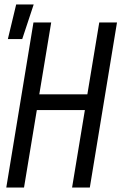

<svg xmlns="http://www.w3.org/2000/svg" viewBox="-20 -835 541 855"><path d="M8 0 129 -735H208L155 -415H369L422 -735H501L380 0H301L358 -345H144L87 0ZM15 -661 52 -815H130L79 -661Z"/></svg>

Font: Iosevka
Style: Italic
Weight: 400
Italic angle: -9°
Monospace: yes
Designer: Belleve Invis
Foundry: Belleve Invis
Version: Version 32.5.0; ttfautohint (v1.8.4)